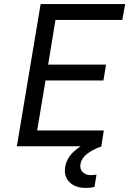

<svg xmlns="http://www.w3.org/2000/svg" viewBox="-20 -720 640 945"><path d="M63 0 180 -700H596L582 -622H253L217 -402H502L489 -324H204L163 -78H491L479 -1L481 0Q385 34 376 87Q372 112 387 127Q402 142 428 142Q442 142 455 139L445 200Q425 205 403 205Q350 205 321.5 176Q293 147 301 101Q310 43 377 0Z"/></svg>

Font: CommitMono
Style: Italic
Weight: 400
Monospace: yes
Designer: Eigil Nikolajsen
Foundry: Eigil Nikolajsen
Version: Version 1.143